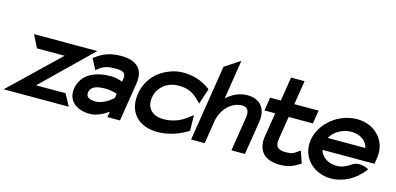

<svg xmlns="http://www.w3.org/2000/svg" viewBox="-70 -1031 2920 1416"><g transform="rotate(15 1390.0 -322.5)"><path d="M-7 0H490L441 -90H216L587 -451H104L152 -355H363Z M493 -140C478 -47 549 11 652 11C708 11 760 -20 792 -43L785 0H881L928 -295C946 -407 885 -462 766 -462C683 -462 628 -438 579 -401L567 -393L609 -311L624 -323C662 -353 692 -361 750 -361C814 -361 833 -347 825 -299L822 -280C802 -288 769 -298 731 -298C619 -298 511 -255 493 -140ZM600 -141C607 -185 652 -199 716 -199C753 -199 789 -190 807 -184L802 -151C788 -137 730 -88 671 -88C620 -88 594 -105 600 -141Z M958 -225C953 -192 953 -160 960 -131C980 -48 1051 11 1170 11C1259 11 1340 -22 1400 -60L1398 -179L1350 -143C1307 -113 1252 -92 1187 -92C1102 -92 1052 -142 1065 -226C1068 -245 1074 -263 1084 -279C1111 -325 1162 -360 1234 -360C1299 -360 1343 -339 1375 -308L1413 -272L1452 -391C1404 -429 1334 -462 1245 -462C1208 -462 1174 -456 1141 -443C1051 -410 976 -336 958 -225Z M1424 0H1528L1555 -171C1563 -224 1587 -265 1616 -293C1642 -319 1680 -340 1723 -340C1767 -340 1781 -311 1773 -260L1732 0H1835L1876 -256C1891 -352 1846 -423 1742 -423C1677 -423 1626 -394 1585 -357L1632 -656L1516 -580Z M1891 -347H1973L1943 -160C1928 -52 1986 11 2103 11C2175 11 2210 -10 2247 -33L2258 -40L2227 -130L2211 -120C2178 -98 2177 -90 2119 -90C2059 -90 2039 -115 2048 -171L2076 -347H2261L2277 -449H2092L2121 -632H2018L1989 -449H1907Z M2277 -226C2256 -95 2355 11 2494 11C2585 11 2674 -38 2731 -111L2742 -126L2727 -133C2726 -133 2663 -164 2612 -126C2582 -104 2547 -90 2510 -90C2444 -90 2393 -126 2380 -177H2777L2784 -224C2805 -356 2708 -462 2569 -462C2430 -462 2298 -357 2277 -226ZM2394 -272C2422 -324 2485 -361 2553 -361C2620 -361 2670 -325 2682 -272Z"/></g></svg>

Font: Charger Sport
Style: BlkObl
Weight: 900
Designer: Jasper
Foundry: Cannot Into Space Fonts
Version: Version 1.1